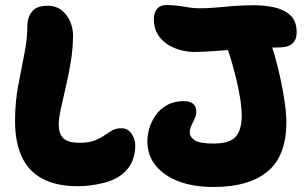

<svg xmlns="http://www.w3.org/2000/svg" viewBox="-20 -733 1224 765"><path d="M290 9Q207 9 151 -20Q95 -49 67.5 -107Q40 -165 40 -251Q40 -325 52.5 -391.5Q65 -458 77 -518Q89 -578 89 -629Q89 -664 107.5 -687Q126 -710 169 -710Q204 -710 226.5 -691.5Q249 -673 260 -646Q271 -619 271 -594Q271 -543 262.5 -490Q254 -437 242.5 -388Q231 -339 222.5 -300Q214 -261 214 -237Q214 -199 233 -181.5Q252 -164 297 -164Q334 -164 356.5 -173Q379 -182 395 -193Q411 -204 426.5 -213Q442 -222 465 -222Q489 -222 504 -200.5Q519 -179 519 -153Q519 -122 508 -93.5Q497 -65 471 -42Q439 -15 388 -3Q337 9 290 9ZM830 12Q752 12 693 -10Q634 -32 600.5 -73Q567 -114 567 -171Q567 -194 575 -221.5Q583 -249 600 -273.5Q617 -298 645 -314Q673 -330 712 -330Q737 -330 749.5 -319.5Q762 -309 762 -289Q762 -274 755.5 -260Q749 -246 742.5 -232.5Q736 -219 736 -204Q736 -188 755.5 -174.5Q775 -161 830 -161Q894 -161 918.5 -187.5Q943 -214 943 -272Q943 -304 936 -346.5Q929 -389 917 -436Q905 -483 890.5 -527.5Q876 -572 861 -607Q851 -635 867.5 -655.5Q884 -676 909 -676Q965 -675 998 -657.5Q1031 -640 1049 -591Q1061 -558 1074 -513Q1087 -468 1097.5 -419Q1108 -370 1114.5 -325Q1121 -280 1121 -246Q1121 -113 1047 -50.5Q973 12 830 12ZM754 -526Q729 -526 701 -533Q673 -540 648.5 -555.5Q624 -571 608.5 -596Q593 -621 593 -657Q593 -683 606 -698Q619 -713 643 -713Q668 -713 689.5 -710Q711 -707 732 -703.5Q753 -700 773 -700Q809 -700 841 -703Q873 -706 909.5 -709Q946 -712 996 -712Q1035 -712 1073.5 -703.5Q1112 -695 1137 -672Q1162 -649 1162 -604Q1162 -544 1092 -544Q1027 -544 964.5 -539.5Q902 -535 848 -530.5Q794 -526 754 -526Z"/></svg>

Font: Shantell Sans ExtraBold
Style: Regular
Weight: 800
Designer: Stephen Nixon, Anya Danilova, Shantell Martin
Foundry: Arrow Type
Version: Version 1.011;[c5ecc13dd]